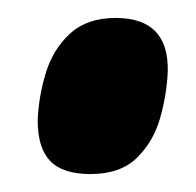

<svg xmlns="http://www.w3.org/2000/svg" viewBox="-20 -422 218 214"><path d="M22 -288Q23 -314 31 -340.5Q39 -367 58 -384.5Q77 -402 109 -402Q168 -402 167 -343Q166 -317 158.5 -290.5Q151 -264 132.5 -246Q114 -228 81 -228Q50 -228 36 -242.5Q22 -257 22 -288Z"/></svg>

Font: Georama Condensed
Style: Bold Italic
Weight: 700
Width: 3
Italic angle: -9°
Designer: Jean-Baptiste Levee
Foundry: Production Type
Version: Version 1.000